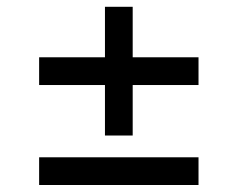

<svg xmlns="http://www.w3.org/2000/svg" viewBox="-20 -565 682 551"><path d="M92.3 -321V-400.6H281.2V-545.5H360.8V-400.6H549.7V-321H360.8V-176.1H281.2V-321ZM92.3 -34.1V-113.6H549.7V-34.1Z"/></svg>

Font: Inter UI
Style: Regular
Weight: 400
Designer: Rasmus Andersson
Foundry: rsms
Version: 3.2;8d6f07862